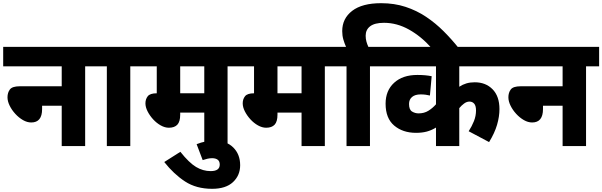

<svg xmlns="http://www.w3.org/2000/svg" viewBox="-20 -916 3777 1204"><path d="M0 -622H596V-500H514V0H367V-253H244V-232Q244 -148 176 -148Q150 -148 124 -163Q98 -178 76 -202Q54 -226 40.5 -253.5Q27 -281 27 -306Q27 -335 42 -355Q57 -375 104 -375H367V-500H0Z M797 -500V0H650V-500H582V-622H879V-500Z M1407 -500V0H1261V-210H1110V-197Q1110 -153 1092 -134Q1074 -115 1039 -115Q1014 -115 988 -129.5Q962 -144 940.5 -167.5Q919 -191 905.5 -217.5Q892 -244 892 -268Q892 -294 906.5 -312.5Q921 -331 963 -331V-500H865V-622H1489V-500ZM1261 -500H1110V-331H1261Z M1213 -12Q1241 -23 1268 -28.5Q1295 -34 1324 -34Q1400 -34 1443 9Q1486 52 1486 120Q1486 184 1441 226Q1396 268 1310 268Q1211 268 1140.5 222Q1070 176 1010 100L1111 36Q1166 105 1209.5 131Q1253 157 1301 157Q1358 157 1358 116Q1358 95 1345 85.5Q1332 76 1310 76Q1296 76 1280.5 79.5Q1265 83 1251 88Z M2017 -500V0H1871V-210H1720V-197Q1720 -153 1702 -134Q1684 -115 1649 -115Q1624 -115 1598 -129.5Q1572 -144 1550.5 -167.5Q1529 -191 1515.5 -217.5Q1502 -244 1502 -268Q1502 -294 1516.5 -312.5Q1531 -331 1573 -331V-500H1475V-622H2099V-500ZM1871 -500H1720V-331H1871Z M2153 -500H2085V-622H2150Q2140 -644 2133 -668.5Q2126 -693 2126 -721Q2126 -800 2188.5 -848Q2251 -896 2370 -896Q2453 -896 2523 -873Q2593 -850 2652 -810.5Q2711 -771 2761.5 -720.5Q2812 -670 2856 -615H2686Q2621 -688 2545 -730.5Q2469 -773 2388 -773Q2330 -773 2301.5 -751.5Q2273 -730 2273 -692Q2273 -672 2278 -654.5Q2283 -637 2290 -622H2382V-500H2300V0H2153Z M3155 -500H2860V-372Q2881 -386 2904.5 -393Q2928 -400 2957 -400Q3026 -400 3069 -356Q3112 -312 3112 -232Q3112 -185 3097 -133.5Q3082 -82 3047 -25L2919 -93Q2939 -124 2952 -156.5Q2965 -189 2965 -223Q2965 -253 2953.5 -266Q2942 -279 2924 -279Q2907 -279 2890.5 -267Q2874 -255 2860 -238V0H2714V-116Q2686 -99 2656.5 -91Q2627 -83 2589 -83Q2506 -83 2452 -128.5Q2398 -174 2398 -266Q2398 -348 2451.5 -397Q2505 -446 2597 -446Q2649 -446 2687 -438L2676 -317Q2664 -320 2649.5 -322Q2635 -324 2618 -324Q2583 -324 2564 -308Q2545 -292 2545 -264Q2545 -228 2564 -216.5Q2583 -205 2605 -205Q2640 -205 2666.5 -221.5Q2693 -238 2714 -262V-500H2368V-622H3155Z M3141 -622H3737V-500H3655V0H3508V-253H3385V-232Q3385 -148 3317 -148Q3291 -148 3265 -163Q3239 -178 3217 -202Q3195 -226 3181.5 -253.5Q3168 -281 3168 -306Q3168 -335 3183 -355Q3198 -375 3245 -375H3508V-500H3141Z"/></svg>

Font: Noto Sans Devanagari SemiCondensed ExtraBold
Style: Regular
Weight: 800
Width: 4
Designer: Jelle Bosma - Monotype Design Team
Foundry: Monotype Imaging Inc.
Version: Version 2.004; ttfautohint (v1.8.4.7-5d5b)